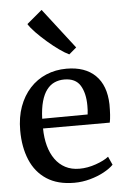

<svg xmlns="http://www.w3.org/2000/svg" viewBox="-59 -909 633 963"><g transform="rotate(-5 257.5 -428.0)"><path d="M276 11Q192.5 11 137.2 -25Q82 -61 55 -125.5Q28 -190 28 -274Q28 -340.5 47.2 -393.5Q66.5 -446.5 101.2 -484.5Q136 -522.5 183.2 -542.5Q230.5 -562.5 286 -562.5Q379.5 -562.5 431.2 -511.8Q483 -461 485.5 -365.5Q485.5 -335 484 -312.8Q482.5 -290.5 479 -274H143Q143.5 -226.5 154.2 -186.8Q165 -147 185.8 -118Q206.5 -89 237 -73Q267.5 -57 308 -57Q349 -57 391 -71.8Q433 -86.5 455.5 -104.5L474.5 -62.5Q457 -44.5 425.8 -27.5Q394.5 -10.5 355.5 0.2Q316.5 11 276 11ZM143 -323 372 -324.5Q373.5 -334 374 -346.2Q374.5 -358.5 374.5 -368.5Q374.5 -431.5 350.8 -470.5Q327 -509.5 270 -509.5Q243.5 -509.5 221 -499.5Q198.5 -489.5 181.8 -467.5Q165 -445.5 155 -410Q145 -374.5 143 -323ZM306 -633Q286.5 -642 258.2 -662Q230 -682 200.2 -707.8Q170.5 -733.5 146.2 -758.5Q122 -783.5 110.5 -802.5L187.5 -867L344 -664.5L307 -633Z"/></g></svg>

Font: Merriweather 36pt Medium
Style: Regular
Weight: 500
Version: Version 2.100